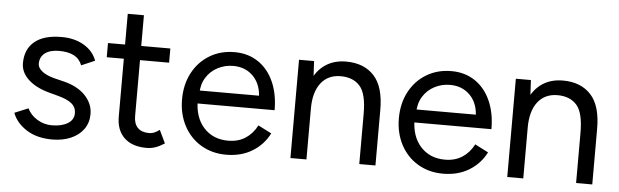

<svg xmlns="http://www.w3.org/2000/svg" viewBox="-46 -833 3232 1003"><g transform="rotate(5 1570.5 -331.5)"><path d="M42.3 -109.8 114.1 -139.4Q130.8 -104.8 166.2 -83.2Q201.6 -61.7 243.3 -61.7Q293.6 -61.7 325.7 -80.9Q357.8 -100.2 357.8 -134.8Q357.8 -166.2 334.3 -185.6Q310.8 -204.9 262.6 -217.7L213 -231.1Q143.2 -250.1 103.8 -287.3Q64.5 -324.4 64.5 -371.9Q64.5 -445.3 112.9 -485.5Q161.3 -525.7 254.5 -525.7Q322.3 -525.7 371.3 -496.9Q420.3 -468.1 439.2 -417.6L368.5 -387.1Q355.3 -421.3 325 -436.8Q294.8 -452.3 248 -452.3Q200.1 -452.3 173.6 -432.2Q147.2 -412 147.2 -376.1Q147.2 -355.4 169.8 -337.1Q192.3 -318.7 235.2 -307.6L285.7 -295.2Q359.5 -276.8 399.5 -234Q439.5 -191.3 439.5 -137.8Q439.5 -92.1 415.3 -58.3Q391.1 -24.6 348.4 -6.3Q305.6 12 251.2 12Q170.7 12 116.4 -22.7Q62.1 -57.3 42.3 -109.8Z M587.6 -137.6V-676.4H672.4V-146.8Q672.4 -107.4 693.1 -86.5Q713.8 -65.6 752.2 -65.6Q765 -65.6 776.7 -69.7Q788.4 -73.8 807.4 -87L840 -18.8Q813.2 -1.8 791.4 5.5Q769.6 12.8 746.2 12.8Q670.6 12.8 629.1 -26.6Q587.6 -66 587.6 -137.6ZM498 -515.4H825V-441H498Z M909 -256.5Q909 -334.7 941.3 -395.6Q973.6 -456.6 1030.9 -491.1Q1088.2 -525.7 1161.8 -525.7Q1232.4 -525.7 1285.4 -490.2Q1338.3 -454.7 1367 -390.6Q1395.7 -326.5 1395.7 -241.7H970.4L991.1 -259.5Q991.1 -167.9 1039.7 -114.9Q1088.3 -61.9 1167.3 -61.9Q1220.1 -61.9 1258.1 -86.8Q1296.2 -111.6 1318.4 -155.3L1388.7 -119.4Q1357.9 -58.7 1299.8 -23.4Q1241.8 12 1163.4 12Q1089.7 12 1031.9 -22.2Q974 -56.4 941.5 -117.7Q909 -179.1 909 -256.5ZM974.6 -310.1H1330.4L1308.6 -293.1Q1308.6 -366.6 1267.4 -410Q1226.2 -453.4 1160.7 -453.4Q1117.6 -453.4 1079.7 -433.9Q1041.8 -414.4 1019.2 -377.9Q996.7 -341.5 996.7 -293.8Z M1499.8 -515.4H1578.8L1583.8 -420.2V0H1499.8ZM1860.8 -264.2H1945.6V0H1860.8ZM1725.6 -448.8Q1658.4 -449 1621.1 -401.1Q1583.8 -353.2 1583.8 -266.8H1543.6Q1543.6 -348.8 1567.5 -407.1Q1591.4 -465.4 1637 -496.4Q1682.6 -527.4 1746 -527.4Q1840.4 -527.4 1893.4 -469.5Q1946.4 -411.6 1945.6 -289.2V-264.2H1860.8Q1860.8 -368.8 1825.5 -408.6Q1790.2 -448.4 1725.6 -448.8Z M2046 -256.5Q2046 -334.7 2078.3 -395.6Q2110.6 -456.6 2167.9 -491.1Q2225.2 -525.7 2298.8 -525.7Q2369.4 -525.7 2422.4 -490.2Q2475.3 -454.7 2504 -390.6Q2532.7 -326.5 2532.7 -241.7H2107.4L2128.1 -259.5Q2128.1 -167.9 2176.7 -114.9Q2225.3 -61.9 2304.3 -61.9Q2357.1 -61.9 2395.1 -86.8Q2433.2 -111.6 2455.4 -155.3L2525.7 -119.4Q2494.9 -58.7 2436.8 -23.4Q2378.8 12 2300.4 12Q2226.7 12 2168.9 -22.2Q2111 -56.4 2078.5 -117.7Q2046 -179.1 2046 -256.5ZM2111.6 -310.1H2467.4L2445.6 -293.1Q2445.6 -366.6 2404.4 -410Q2363.2 -453.4 2297.7 -453.4Q2254.6 -453.4 2216.7 -433.9Q2178.8 -414.4 2156.2 -377.9Q2133.7 -341.5 2133.7 -293.8Z M2636.8 -515.4H2715.8L2720.8 -420.2V0H2636.8ZM2997.8 -264.2H3082.6V0H2997.8ZM2862.6 -448.8Q2795.4 -449 2758.1 -401.1Q2720.8 -353.2 2720.8 -266.8H2680.6Q2680.6 -348.8 2704.5 -407.1Q2728.4 -465.4 2774 -496.4Q2819.6 -527.4 2883 -527.4Q2977.4 -527.4 3030.4 -469.5Q3083.4 -411.6 3082.6 -289.2V-264.2H2997.8Q2997.8 -368.8 2962.5 -408.6Q2927.2 -448.4 2862.6 -448.8Z"/></g></svg>

Font: 寒蝉端黑体 Light
Style: Regular
Weight: 300
Designer: ChillDuanSans {Warren2060}; 
Source Han Sans {Ryoko NISHIZUKA 西塚涼子 (kana, bopomofo & ideographs); Paul D. Hunt (Latin, G
Foundry: ChillType&Adobe
Version: Version 1.300;Glyphs 3.3 (3306)